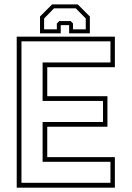

<svg xmlns="http://www.w3.org/2000/svg" viewBox="-20 -870 610 890"><path d="M57.5 0V-700H512.5V-558.5H199V-424H478V-282.5H199V-141.5H512.5V0ZM79.5 -22.5H492V-120H177.5V-304.5H457.5V-402H177.5V-580.5H492V-678.5H79.5ZM340.5 -849.5 396.5 -793.5V-715.5H300.5V-753.5H261.5V-715.5H165.5V-793.5L221.5 -849.5ZM331 -831.5H230.5L184.5 -784.5V-734H243.5V-761L254.5 -772.5H307.5L318.5 -761V-734H377.5V-784.5Z"/></svg>

Font: Tourney Thin ExtraLight
Style: Regular
Weight: 250
Version: Version 1.015